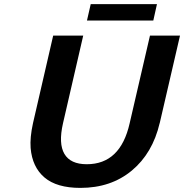

<svg xmlns="http://www.w3.org/2000/svg" viewBox="-20 -894 889 927"><path d="M720.2 -794.9H399.9L418 -874H737.8ZM751 -298.8V-299.8Q716.8 -153.8 616.2 -70.3Q515.6 13.2 368.2 13.2Q253.9 13.2 194.8 -37.1Q135.7 -87.4 127.9 -179.2Q124 -230 139.2 -298.8L236.8 -722.2H381.8L284.2 -298.8Q261.7 -200.7 291 -150.9Q320.3 -101.1 398.9 -101.1Q561.5 -101.1 606 -298.8L704.1 -722.2H849.1Z"/></svg>

Font: Perun
Style: Bold Italic
Weight: 700
Italic angle: -12°
Foundry: Copyright (c) Stefan Peev, Context Ltd, 2016
Version: Version 001.000